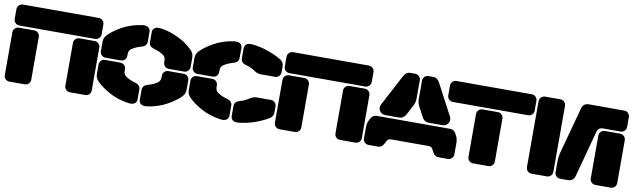

<svg xmlns="http://www.w3.org/2000/svg" viewBox="-43 -1210 5669 1718"><g transform="rotate(10 2792.0 -350.5)"><path d="M749 -509.8H61Q39.6 -509.8 24.7 -524.7Q9.8 -539.6 9.8 -561V-648.9Q9.8 -670.4 24.7 -685.3Q39.6 -700.2 61 -700.2H749Q770.5 -700.2 785.2 -685.3Q799.8 -670.4 799.8 -648.9V-561Q799.8 -539.6 785.2 -524.7Q770.5 -509.8 749 -509.8ZM199.2 0H61Q39.6 0 24.7 -14.6Q9.8 -29.3 9.8 -50.8V-439Q9.8 -460.4 24.7 -475.3Q39.6 -490.2 61 -490.2H199.2Q220.7 -490.2 235.4 -475.3Q250 -460.4 250 -439V-50.8Q250 -29.3 235.4 -14.6Q220.7 0 199.2 0ZM749 0H610.8Q589.4 0 574.7 -14.6Q560.1 -29.3 560.1 -50.8V-439Q560.1 -460.4 574.7 -475.3Q589.4 -490.2 610.8 -490.2H749Q770.5 -490.2 785.2 -475.3Q799.8 -460.4 799.8 -439V-50.8Q799.8 -29.3 785.2 -14.6Q770.5 0 749 0Z M1059.6 -425.8V-411.1Q1059.6 -389.6 1044.9 -374.8Q1030.3 -359.9 1008.8 -359.9H870.6Q849.1 -359.9 834.2 -374.8Q819.3 -389.6 819.3 -411.1V-491.2Q819.3 -514.6 825.4 -530Q831.5 -545.4 845.7 -560.1Q866.2 -581.1 894.8 -602.3Q923.3 -623.5 961.7 -645.3Q1000 -667 1049.1 -683.1Q1098.1 -699.2 1148.4 -705.1Q1181.2 -708.5 1199.5 -694.8Q1217.8 -681.2 1217.8 -655.8V-566.9Q1217.8 -526.4 1168.5 -513.2Q1119.1 -500 1081.5 -474.1Q1059.6 -458 1059.6 -425.8ZM1394.5 -411.1V-425.8Q1394.5 -458 1372.6 -474.1Q1334.5 -500.5 1286.6 -513.2Q1237.8 -525.9 1237.8 -566.9V-655.8Q1237.8 -681.2 1255.9 -694.8Q1273.9 -708.5 1306.6 -705.1Q1372.6 -697.8 1436.5 -671.1Q1500.5 -644.5 1540 -616.9Q1579.6 -589.4 1608.4 -560.1Q1622.6 -545.4 1628.7 -530Q1634.8 -514.6 1634.8 -491.2V-411.1Q1634.8 -389.6 1619.9 -374.8Q1605 -359.9 1583.5 -359.9H1445.8Q1424.3 -359.9 1409.4 -374.8Q1394.5 -389.6 1394.5 -411.1ZM1059.6 -289.1V-273.9Q1059.6 -242.2 1081.5 -226.1Q1119.1 -200.2 1168.5 -187Q1217.8 -173.8 1217.8 -132.8V-43.9Q1217.8 -18.6 1199.7 -5.1Q1181.6 8.3 1148.4 4.9Q1098.1 -1 1049.1 -17.1Q1000 -33.2 961.7 -54.9Q923.3 -76.7 894.8 -97.9Q866.2 -119.1 845.7 -140.1Q831.5 -154.8 825.4 -170.2Q819.3 -185.5 819.3 -209V-289.1Q819.3 -310.5 834.2 -325.2Q849.1 -339.8 870.6 -339.8H1008.8Q1030.3 -339.8 1044.9 -325.2Q1059.6 -310.5 1059.6 -289.1ZM1394.5 -273.9V-289.1Q1394.5 -310.5 1409.4 -325.2Q1424.3 -339.8 1445.8 -339.8H1583.5Q1605 -339.8 1619.9 -325.2Q1634.8 -310.5 1634.8 -289.1V-209Q1634.8 -185.5 1628.7 -170.2Q1622.6 -154.8 1608.4 -140.1Q1587.9 -119.1 1559.3 -97.9Q1530.8 -76.7 1492.4 -54.9Q1454.1 -33.2 1405.5 -17.1Q1356.9 -1 1306.6 4.9Q1273.9 8.3 1255.9 -5.1Q1237.8 -18.6 1237.8 -43.9V-132.8Q1237.8 -174.3 1286.6 -187Q1334.5 -199.7 1372.6 -226.1Q1394.5 -242.2 1394.5 -273.9Z M2121.6 -513.2Q2072.8 -525.9 2072.8 -566.9V-655.8Q2072.8 -681.2 2090.1 -695.1Q2107.4 -709 2139.6 -706.1Q2215.8 -699.2 2287.6 -673.8Q2359.4 -648.4 2410.6 -617.2Q2428.2 -606.4 2436.3 -592Q2444.3 -577.6 2444.3 -555.2V-505.9Q2444.3 -484.4 2429.7 -469.7Q2415 -455.1 2393.6 -455.1H2263.7Q2234.4 -455.1 2205.6 -474.1Q2166.5 -501 2121.6 -513.2ZM1894.5 -425.8V-411.1Q1894.5 -389.6 1879.9 -374.8Q1865.2 -359.9 1843.8 -359.9H1705.6Q1684.1 -359.9 1669.2 -374.8Q1654.3 -389.6 1654.3 -411.1V-495.1Q1654.3 -516.6 1660.4 -530.8Q1666.5 -544.9 1680.7 -560.1Q1701.2 -581.1 1729.7 -602.3Q1758.3 -623.5 1796.6 -645.3Q1835 -667 1884 -683.1Q1933.1 -699.2 1983.4 -705.1Q2016.1 -708.5 2034.4 -694.8Q2052.7 -681.2 2052.7 -655.8V-566.9Q2052.7 -526.4 2003.4 -513.2Q1954.1 -500 1916.5 -474.1Q1894.5 -458 1894.5 -425.8ZM1894.5 -289.1V-273.9Q1894.5 -242.2 1916.5 -226.1Q1954.1 -200.2 2003.4 -187Q2052.7 -173.8 2052.7 -132.8V-43.9Q2052.7 -18.6 2034.7 -5.1Q2016.6 8.3 1983.4 4.9Q1933.1 -1 1884 -17.1Q1835 -33.2 1796.6 -54.9Q1758.3 -76.7 1729.7 -97.9Q1701.2 -119.1 1680.7 -140.1Q1666.5 -155.3 1660.4 -169.4Q1654.3 -183.6 1654.3 -205.1V-289.1Q1654.3 -310.5 1669.2 -325.2Q1684.1 -339.8 1705.6 -339.8H1843.8Q1865.2 -339.8 1879.9 -325.2Q1894.5 -310.5 1894.5 -289.1ZM2121.6 -187Q2162.1 -198.2 2205.6 -226.1Q2234.4 -245.1 2263.7 -245.1H2393.6Q2415 -245.1 2429.7 -230.2Q2444.3 -215.3 2444.3 -193.8V-145Q2444.3 -122.6 2436.3 -108.2Q2428.2 -93.8 2410.6 -83Q2359.4 -51.8 2287.6 -26.4Q2215.8 -1 2139.6 5.9Q2107.4 8.8 2090.1 -4.9Q2072.8 -18.6 2072.8 -43.9V-132.8Q2072.8 -174.3 2121.6 -187Z M3203.1 -509.8H2515.1Q2493.7 -509.8 2478.8 -524.7Q2463.9 -539.6 2463.9 -561V-648.9Q2463.9 -670.4 2478.8 -685.3Q2493.7 -700.2 2515.1 -700.2H3203.1Q3224.6 -700.2 3239.3 -685.3Q3253.9 -670.4 3253.9 -648.9V-561Q3253.9 -539.6 3239.3 -524.7Q3224.6 -509.8 3203.1 -509.8ZM2653.3 0H2515.1Q2493.7 0 2478.8 -14.6Q2463.9 -29.3 2463.9 -50.8V-439Q2463.9 -460.4 2478.8 -475.3Q2493.7 -490.2 2515.1 -490.2H2653.3Q2674.8 -490.2 2689.5 -475.3Q2704.1 -460.4 2704.1 -439V-50.8Q2704.1 -29.3 2689.5 -14.6Q2674.8 0 2653.3 0ZM3203.1 0H3064.9Q3043.5 0 3028.8 -14.6Q3014.2 -29.3 3014.2 -50.8V-439Q3014.2 -460.4 3028.8 -475.3Q3043.5 -490.2 3064.9 -490.2H3203.1Q3224.6 -490.2 3239.3 -475.3Q3253.9 -460.4 3253.9 -439V-50.8Q3253.9 -29.3 3239.3 -14.6Q3224.6 0 3203.1 0Z M3582.5 -700.2H3623.5Q3645 -700.2 3659.9 -685.3Q3674.8 -670.4 3674.8 -648.9V-484.9Q3674.8 -449.2 3658.7 -418.9L3609.9 -325.2Q3590.8 -289.1 3549.8 -289.1H3426.8Q3389.6 -289.1 3372.6 -317.4Q3355.5 -345.7 3372.6 -378.9L3518.6 -655.8Q3530.8 -679.2 3545.9 -689.7Q3561 -700.2 3582.5 -700.2ZM3745.6 -700.2H3785.6Q3807.1 -700.2 3822.3 -689.7Q3837.4 -679.2 3849.6 -655.8L3995.6 -378.9Q4012.7 -345.7 3995.8 -317.4Q3979 -289.1 3941.9 -289.1H3819.8Q3780.3 -289.1 3760.7 -324.2L3710.4 -418.9Q3694.8 -448.2 3694.8 -484.9V-648.9Q3694.8 -670.4 3709.5 -685.3Q3724.1 -700.2 3745.6 -700.2ZM3352.5 -269H4015.6Q4052.7 -269 4069.8 -236.8L4082.5 -211.9Q4094.7 -188.5 4094.7 -151.9V-50.8Q4094.7 -29.3 4079.8 -14.6Q4064.9 0 4043.5 0H3959.5Q3925.3 0 3907.7 -33.2L3894.5 -58.1Q3887.7 -71.8 3878.9 -77.9Q3870.1 -84 3854.5 -84H3513.7Q3498 -84 3489.3 -77.9Q3480.5 -71.8 3473.6 -58.1L3460.4 -33.2Q3442.9 0 3408.7 0H3324.7Q3303.2 0 3288.3 -14.6Q3273.4 -29.3 3273.4 -50.8V-151.9Q3273.4 -188.5 3285.6 -211.9L3298.8 -236.8Q3315.9 -269 3352.5 -269Z M4683.6 -509.8H4000.5Q3979 -509.8 3964.1 -524.7Q3949.2 -539.6 3949.2 -561V-648.9Q3949.2 -670.4 3964.1 -685.3Q3979 -700.2 4000.5 -700.2H4683.6Q4705.1 -700.2 4719.7 -685.3Q4734.4 -670.4 4734.4 -648.9V-561Q4734.4 -539.6 4719.7 -524.7Q4705.1 -509.8 4683.6 -509.8ZM4411.6 0H4273.4Q4252 0 4237.3 -14.6Q4222.7 -29.3 4222.7 -50.8V-439Q4222.7 -460.4 4237.3 -475.3Q4252 -490.2 4273.4 -490.2H4411.6Q4433.1 -490.2 4447.8 -475.3Q4462.4 -460.4 4462.4 -439V-50.8Q4462.4 -29.3 4447.8 -14.6Q4433.1 0 4411.6 0Z M4943.4 0H4805.2Q4783.7 0 4768.8 -14.6Q4753.9 -29.3 4753.9 -50.8V-648.9Q4753.9 -670.4 4768.8 -685.3Q4783.7 -700.2 4805.2 -700.2H4943.4Q4964.8 -700.2 4979.5 -685.3Q4994.1 -670.4 4994.1 -648.9V-50.8Q4994.1 -29.3 4979.5 -14.6Q4964.8 0 4943.4 0ZM5201.2 -700.2H5522.9Q5544.4 -700.2 5559.3 -685.3Q5574.2 -670.4 5574.2 -648.9V-561Q5574.2 -539.6 5559.3 -524.7Q5544.4 -509.8 5522.9 -509.8H5366.2Q5342.3 -509.8 5329.1 -499.3Q5315.9 -488.8 5310.1 -466.8L5198.2 -50.8Q5184.6 0 5133.3 0H5064.9Q5043.5 0 5028.8 -14.6Q5014.2 -29.3 5014.2 -50.8V-152.8Q5014.2 -191.9 5024.9 -231L5138.2 -648.9Q5151.4 -700.2 5201.2 -700.2ZM5334 -50.8V-439Q5334 -460.4 5348.9 -475.3Q5363.8 -490.2 5385.3 -490.2H5522.9Q5544.4 -490.2 5559.3 -475.3Q5574.2 -460.4 5574.2 -439V-50.8Q5574.2 -29.3 5559.3 -14.6Q5544.4 0 5522.9 0H5385.3Q5363.8 0 5348.9 -14.6Q5334 -29.3 5334 -50.8Z"/></g></svg>

Font: Nastup Soft
Style: Regular
Weight: 400
Designer: Maksym Kobuzan
Foundry: Zakznak
Version: Version 1.020;hotconv 1.0.109;makeotfexe 2.5.65596